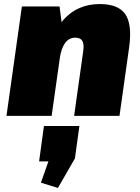

<svg xmlns="http://www.w3.org/2000/svg" viewBox="-20 -572 692 948"><path d="M391 -320Q396 -354 386.5 -370Q377 -386 352 -386Q321 -386 302 -360.5Q283 -335 275 -285L197 -210L203 -250Q225 -398 294 -475Q363 -552 473 -552Q564 -552 598.5 -502Q633 -452 618 -341L570 0H346ZM88 -540H274L292 -403L235 0H12ZM372 50 350 210 266 356 182 330 260 109 338 225H173L197 50Z"/></svg>

Font: Pathway Extreme Condensed Black
Style: Italic
Weight: 900
Width: 3
Italic angle: -8°
Version: Version 1.001;gftools[0.9.26]